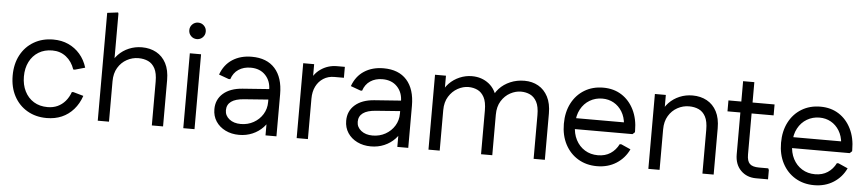

<svg xmlns="http://www.w3.org/2000/svg" viewBox="-43 -997 5772 1277"><g transform="rotate(5 2843.0 -358.5)"><path d="M289 12Q216 12 159.5 -21Q103 -54 71.5 -113Q40 -172 40 -250Q40 -328 71.5 -387Q103 -446 159.5 -479Q216 -512 289 -512Q345 -512 390 -491.5Q435 -471 467.5 -433.5Q500 -396 516 -344L449 -325H438Q420 -378 381 -408.5Q342 -439 289 -439Q236 -439 197 -415Q158 -391 136.5 -348.5Q115 -306 115 -250Q115 -195 136.5 -152Q158 -109 197 -85Q236 -61 289 -61Q326 -61 355.5 -74.5Q385 -88 407 -113.5Q429 -139 442 -175H453L520 -156Q502 -103 468.5 -65Q435 -27 390 -7.5Q345 12 289 12Z M630 0V-720L702 -729L705 -721V-355L681 -374Q694 -416 724 -447Q754 -478 794.5 -495Q835 -512 881 -512Q935 -512 977 -489Q1019 -466 1042.5 -421Q1066 -376 1066 -309V0H991V-292Q991 -349 974 -380.5Q957 -412 928.5 -425Q900 -438 864 -438Q823 -438 786.5 -418Q750 -398 727.5 -360.5Q705 -323 705 -270V0Z M1201 0V-500H1276V0ZM1239 -598Q1216 -598 1200 -614Q1184 -630 1184 -653Q1184 -676 1200 -692Q1216 -708 1239 -708Q1262 -708 1278 -692Q1294 -676 1294 -653Q1294 -630 1278 -614Q1262 -598 1239 -598Z M1574 12Q1523 12 1482.5 -8Q1442 -28 1419 -63Q1396 -98 1396 -144Q1396 -209 1442.5 -249.5Q1489 -290 1571 -296L1763 -310V-240L1588 -227Q1530 -223 1501.5 -202Q1473 -181 1473 -144Q1473 -108 1502.5 -84.5Q1532 -61 1579 -61Q1626 -61 1664.5 -82.5Q1703 -104 1725.5 -140.5Q1748 -177 1748 -222V-303Q1748 -363 1711.5 -401.5Q1675 -440 1613 -440Q1566 -440 1532 -417.5Q1498 -395 1484 -352H1473L1407 -376Q1431 -443 1485 -478Q1539 -513 1614 -513Q1715 -513 1769 -452.5Q1823 -392 1823 -281V0H1750V-145L1776 -126Q1764 -86 1734 -54.5Q1704 -23 1663 -5.5Q1622 12 1574 12Z M1958 0V-500H2031V-355L2009 -374Q2026 -432 2074.5 -466Q2123 -500 2184 -500H2236V-427H2172Q2131 -427 2099.5 -407Q2068 -387 2050.5 -352Q2033 -317 2033 -270V0Z M2454 12Q2403 12 2362.5 -8Q2322 -28 2299 -63Q2276 -98 2276 -144Q2276 -209 2322.5 -249.5Q2369 -290 2451 -296L2643 -310V-240L2468 -227Q2410 -223 2381.5 -202Q2353 -181 2353 -144Q2353 -108 2382.5 -84.5Q2412 -61 2459 -61Q2506 -61 2544.5 -82.5Q2583 -104 2605.5 -140.5Q2628 -177 2628 -222V-303Q2628 -363 2591.5 -401.5Q2555 -440 2493 -440Q2446 -440 2412 -417.5Q2378 -395 2364 -352H2353L2287 -376Q2311 -443 2365 -478Q2419 -513 2494 -513Q2595 -513 2649 -452.5Q2703 -392 2703 -281V0H2630V-145L2656 -126Q2644 -86 2614 -54.5Q2584 -23 2543 -5.5Q2502 12 2454 12Z M2838 0V-500H2911V-355L2889 -374Q2902 -416 2932 -447Q2962 -478 3002 -495Q3042 -512 3084 -512Q3150 -512 3197.5 -474.5Q3245 -437 3259 -366H3225Q3237 -410 3267 -442.5Q3297 -475 3340.5 -493.5Q3384 -512 3435 -512Q3487 -512 3527.5 -489Q3568 -466 3591.5 -421Q3615 -376 3615 -309V0H3540V-292Q3540 -349 3523 -380.5Q3506 -412 3478.5 -425Q3451 -438 3418 -438Q3382 -438 3346.5 -419Q3311 -400 3287.5 -362.5Q3264 -325 3264 -270V0H3189V-292Q3189 -349 3172 -380.5Q3155 -412 3127.5 -425Q3100 -438 3067 -438Q3031 -438 2995.5 -418.5Q2960 -399 2936.5 -361.5Q2913 -324 2913 -270V0Z M3963 12Q3892 12 3837 -21Q3782 -54 3751 -113Q3720 -172 3720 -250Q3720 -328 3750.5 -387Q3781 -446 3835.5 -479Q3890 -512 3961 -512Q4031 -512 4083.5 -478.5Q4136 -445 4166 -384.5Q4196 -324 4196 -244V-235L4181 -221H3764V-294H4152L4119 -280Q4115 -330 4093 -365.5Q4071 -401 4037 -420Q4003 -439 3961 -439Q3915 -439 3877 -416.5Q3839 -394 3817 -353Q3795 -312 3795 -258V-245Q3795 -191 3816.5 -149.5Q3838 -108 3876 -84.5Q3914 -61 3963 -61Q4012 -61 4047 -84Q4082 -107 4102 -147H4113L4176 -119Q4148 -59 4092.5 -23.5Q4037 12 3963 12Z M4306 0V-500H4379V-355L4357 -374Q4370 -416 4400 -447Q4430 -478 4470.5 -495Q4511 -512 4557 -512Q4611 -512 4653 -489Q4695 -466 4718.5 -421Q4742 -376 4742 -309V0H4667V-292Q4667 -349 4650 -380.5Q4633 -412 4604.5 -425Q4576 -438 4540 -438Q4499 -438 4462.5 -418Q4426 -398 4403.5 -360.5Q4381 -323 4381 -270V0Z M5025 0Q4963 0 4923 -40Q4883 -80 4883 -148V-636H4958V-153Q4958 -109 4976.5 -91Q4995 -73 5038 -73H5100L5105 -62V0ZM4797 -427V-500H5105V-427Z M5413 12Q5342 12 5287 -21Q5232 -54 5201 -113Q5170 -172 5170 -250Q5170 -328 5200.5 -387Q5231 -446 5285.5 -479Q5340 -512 5411 -512Q5481 -512 5533.5 -478.5Q5586 -445 5616 -384.5Q5646 -324 5646 -244V-235L5631 -221H5214V-294H5602L5569 -280Q5565 -330 5543 -365.5Q5521 -401 5487 -420Q5453 -439 5411 -439Q5365 -439 5327 -416.5Q5289 -394 5267 -353Q5245 -312 5245 -258V-245Q5245 -191 5266.5 -149.5Q5288 -108 5326 -84.5Q5364 -61 5413 -61Q5462 -61 5497 -84Q5532 -107 5552 -147H5563L5626 -119Q5598 -59 5542.5 -23.5Q5487 12 5413 12Z"/></g></svg>

Font: Fustat
Style: Regular
Weight: 400
Designer: Mohamed Gaber, Khaled Hosny, Laura Garcia Mut
Foundry: Kief Type Foundry, Alif Type Foundry, Hard Type Foundry
Version: Version 1.007